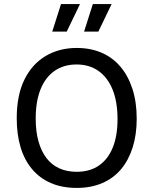

<svg xmlns="http://www.w3.org/2000/svg" viewBox="-20 -908 752 941"><path d="M356 13Q284 13 229 -11Q174 -35 136.5 -80Q99 -125 80.5 -187.5Q62 -250 62 -328Q62 -442 100 -518.5Q138 -595 204.5 -634Q271 -673 356 -673Q423 -673 477 -650Q531 -627 569.5 -582Q608 -537 629 -472.5Q650 -408 650 -326Q650 -249 630.5 -186.5Q611 -124 574 -79.5Q537 -35 482 -11Q427 13 356 13ZM356 -66Q420 -66 464.5 -96.5Q509 -127 532.5 -184.5Q556 -242 556 -324Q556 -409 532 -468.5Q508 -528 463 -560Q418 -592 355 -592Q293 -592 248 -561Q203 -530 179 -471Q155 -412 155 -327Q155 -264 168.5 -215.5Q182 -167 207.5 -133.5Q233 -100 270.5 -83Q308 -66 356 -66ZM307 -753H236L279 -888H372ZM462 -753H392L435 -888H527Z"/></svg>

Font: Bricolage Grotesque 16pt
Style: Regular
Weight: 400
Version: Version 1.001;gftools[0.9.33.dev8+g029e19f]